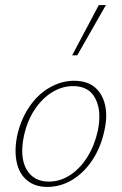

<svg xmlns="http://www.w3.org/2000/svg" viewBox="-20 -731 479 756"><path d="M166 5Q118 5 87 -20.5Q56 -46 46 -91Q36 -136 47 -194Q61 -259 94.5 -309Q128 -359 175 -386Q222 -413 272 -413Q322 -413 352.5 -388Q383 -363 393.5 -318.5Q404 -274 391 -217Q378 -154 345.5 -103.5Q313 -53 266.5 -24Q220 5 166 5ZM172 -16Q218 -16 257.5 -42.5Q297 -69 325 -114.5Q353 -160 365 -216Q381 -292 356 -342Q331 -392 268 -392Q225 -392 185.5 -368Q146 -344 116.5 -299.5Q87 -255 74 -195Q57 -112 84.5 -64Q112 -16 172 -16ZM264 -513 369 -711H397L284 -513Z"/></svg>

Font: Ysabeau Office Thin
Style: Italic
Weight: 250
Italic angle: -12°
Designer: Christian Thalmann (Catharsis Fonts)
Version: Version 2.001;gftools[0.9.30]; featfreeze: tnum,lnum,ss02